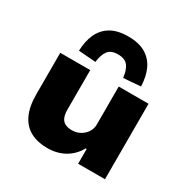

<svg xmlns="http://www.w3.org/2000/svg" viewBox="-177 -945 1095 1115"><g transform="rotate(30 370.5 -387.5)"><path d="M284 11Q219 11 172 -14Q125 -39 99.5 -92Q74 -145 74 -229V-506H275V-241Q275 -209 284 -188.5Q293 -168 311.5 -159Q330 -150 356 -150Q387 -150 412 -164Q437 -178 451.5 -201Q466 -224 466 -251V-506H666V0H486V-99H480Q449 -45 399 -17Q349 11 284 11ZM277 -562 162 -571Q164 -636 186 -684Q208 -732 253 -759Q298 -786 370 -786Q442 -786 487 -759Q532 -732 554 -684Q576 -636 578 -571L463 -562Q458 -612 437.5 -639Q417 -666 370 -666Q323 -666 303 -639Q283 -612 277 -562Z"/></g></svg>

Font: Nunito Sans 7pt SemiExpanded Black
Style: Regular
Weight: 900
Width: 6
Designer: Vernon Adams
Foundry: Vernon Adams
Version: Version 3.101;gftools[0.9.27]